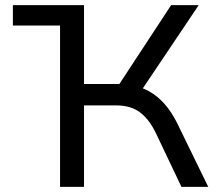

<svg xmlns="http://www.w3.org/2000/svg" viewBox="-20 -725 849 745"><path d="M30 -626V-705H306V-626ZM213 0V-705H306V-399H454L430 -379L644 -705H751L522 -364L483 -395Q524 -390 558 -371Q592 -352 619.5 -320.5Q647 -289 668 -246L788 0H684L586 -206Q560 -261 524 -288.5Q488 -316 431 -316H306V0Z"/></svg>

Font: Nunito Sans 6pt
Style: Regular
Weight: 400
Version: Version 3.101;gftools[0.9.27]